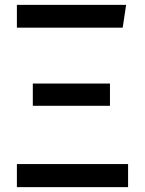

<svg xmlns="http://www.w3.org/2000/svg" viewBox="-20 -764 592 784"><path d="M495 -744H49V-651H481ZM429 -423H114V-332H429ZM503 -94H49V0H503Z"/></svg>

Font: Glow Sans SC Normal Medium
Style: Regular
Weight: 600
Designer: Ryoko NISHIZUKA (kana, bopomofo & ideographs); Paul D. Hunt (Latin, Greek & Cyrillic); Sandoll Communications, Soo-young
Version: Version 0.93